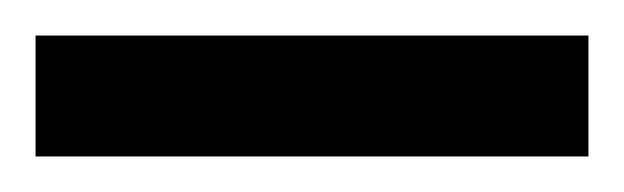

<svg xmlns="http://www.w3.org/2000/svg" viewBox="-20 -652 351 108"><path d="M0 -632H311V-564H0Z"/></svg>

Font: Caladea
Style: Bold
Weight: 700
Designer: Carolina Giovagnoli and Andres Torresi
Foundry: Carolina Giovagnoli & Andres Torresi
Version: Version 1.001